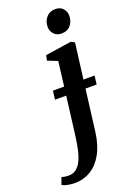

<svg xmlns="http://www.w3.org/2000/svg" viewBox="-311 -837 792 1159"><g transform="rotate(-20 85.0 -258.0)"><path d="M-40.5 255.5Q-66 255.5 -88.8 250.8Q-111.5 246 -122 238L-106 193.5Q-98.5 196.5 -85.8 198.5Q-73 200.5 -63 200.5Q-32.5 200.5 -11.8 184.2Q9 168 22.5 138.5Q36 109 44.5 68.8Q53 28.5 59 -19L89 -258.5H17L24 -314H96L115.5 -471.5L52 -496.5L59 -529.5L226 -554.5L249 -542.5L220 -314H291.5L284.5 -258.5H213L179.5 7.5Q169 88.5 138.5 143.8Q108 199 62 227.2Q16 255.5 -40.5 255.5ZM190.5 -620Q162 -620 143.2 -640Q124.5 -660 125.5 -688.5Q126.5 -724 148 -748Q169.5 -772 205 -772Q236.5 -772 254.2 -752.2Q272 -732.5 271.5 -706Q271.5 -669.5 250.5 -644.8Q229.5 -620 190.5 -620Z"/></g></svg>

Font: Merriweather 48pt SemiBold
Style: Italic
Weight: 600
Italic angle: -7.8°
Designer: Eben Sorkin
Foundry: Eben Sorkin
Version: Version 2.101